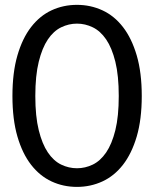

<svg xmlns="http://www.w3.org/2000/svg" viewBox="-20 -744 620 772"><path d="M550 -358Q550 -264 529.8 -195.2Q509.5 -126.5 474.5 -81.5Q439.5 -36.5 391.8 -14.5Q344 7.5 289.5 7.5Q234.5 7.5 187.2 -14.5Q140 -36.5 105 -81.5Q70 -126.5 50 -195.2Q30 -264 30 -358Q30 -452 50 -521Q70 -590 105 -635.2Q140 -680.5 187.2 -702.5Q234.5 -724.5 289.5 -724.5Q344 -724.5 391.8 -702.5Q439.5 -680.5 474.5 -635.2Q509.5 -590 529.8 -521Q550 -452 550 -358ZM457.5 -358Q457.5 -440 443.8 -495.8Q430 -551.5 406.8 -585.5Q383.5 -619.5 353 -634.2Q322.5 -649 289.5 -649Q256.5 -649 226 -634.2Q195.5 -619.5 172.5 -585.5Q149.5 -551.5 135.8 -495.8Q122 -440 122 -358Q122 -276 135.8 -220.5Q149.5 -165 172.5 -131Q195.5 -97 226 -82.2Q256.5 -67.5 289.5 -67.5Q322.5 -67.5 353 -82.2Q383.5 -97 406.8 -131Q430 -165 443.8 -220.5Q457.5 -276 457.5 -358Z"/></svg>

Font: LatoHex
Style: Regular
Weight: 400
Designer: Lukasz Dziedzic
Foundry: tyPoland Lukasz Dziedzic
Version: Version 1.104; Western+Polish opensource